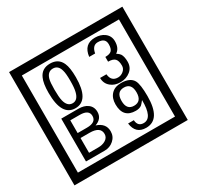

<svg xmlns="http://www.w3.org/2000/svg" viewBox="-212 -1206 1580 1541"><g transform="rotate(-30 577.5 -435.0)"><path d="M1103 90H53V-960H1103ZM1028 15V-885H128V15ZM497 -656Q497 -442 371 -442Q244 -442 244 -656Q244 -744 265 -789Q294 -855 371 -855Q448 -855 477 -789Q497 -745 497 -656ZM444 -656Q444 -723 435 -752Q420 -809 371 -809Q322 -809 306 -752Q298 -723 298 -656Q298 -587 306 -553Q322 -488 371 -488Q419 -488 435 -554Q444 -587 444 -656ZM919 -556Q919 -504 880.5 -473Q842 -442 789 -442Q734 -442 700 -471Q662 -502 662 -554H721Q727 -485 790 -485Q818 -485 841 -504.5Q864 -524 864 -552Q864 -597 846 -616Q828 -635 783 -635V-679Q825 -679 841.5 -696Q858 -713 858 -754Q858 -812 789 -812Q738 -812 726 -744H671Q684 -855 788 -855Q839 -855 874 -829Q913 -800 913 -750Q913 -685 871 -658Q895 -642 903 -630Q919 -605 919 -556ZM522 -141Q522 -93 486.5 -61.5Q451 -30 403 -30H229V-427H388Q439 -427 471 -404Q508 -378 508 -329Q508 -266 440 -242Q522 -216 522 -141ZM457 -321Q457 -379 372 -379H285V-261H371Q457 -261 457 -321ZM469 -147Q469 -215 368 -215H285V-78H371Q408 -78 435 -93Q469 -112 469 -147ZM919 -238Q919 -22 784 -22Q687 -22 674 -125H727Q731 -65 785 -65Q868 -65 865 -232Q844 -205 834 -197Q814 -182 780 -182Q663 -182 663 -308Q663 -366 695.5 -400.5Q728 -435 786 -435Q870 -435 898 -385Q919 -346 919 -238ZM858 -308Q858 -392 788 -392Q719 -392 719 -308Q719 -224 788 -224Q858 -224 858 -308Z"/></g></svg>

Font: Unicode BMP Fallback SIL
Style: Regular
Weight: 400
Foundry: NRSI, SIL International
Version: Version 5.1 Based on Unicode 5.1